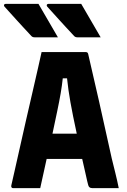

<svg xmlns="http://www.w3.org/2000/svg" viewBox="-33 -968 653 988"><path d="M165 -948Q191 -902 215 -862Q239 -822 265 -776H145Q135 -776 129 -782Q102 -811 84 -830.5Q66 -850 52 -865.5Q38 -881 23.5 -897Q9 -913 -10 -934Q-14 -939 -12 -943.5Q-10 -948 -4 -948ZM385 -948Q411 -902 435 -862Q459 -822 485 -776H365Q355 -776 349 -782Q322 -811 304 -830.5Q286 -850 272 -865.5Q258 -881 243.5 -897Q229 -913 210 -934Q206 -939 208 -943.5Q210 -948 216 -948ZM174 0H33Q30 0 27 -3Q24 -6 25 -13Q30 -34 41.5 -85.5Q53 -137 68.5 -205.5Q84 -274 101 -349.5Q118 -425 134.5 -495Q151 -565 163 -619.5Q175 -674 181 -700H409Q419 -700 421 -689Q446 -583 476.5 -447.5Q507 -312 542 -153Q551 -116 560.5 -78Q570 -40 578 0H441Q432 0 426.5 -5Q421 -10 416 -35Q409 -66 402.5 -95Q396 -124 390 -150H207Q200 -117 191.5 -79.5Q183 -42 174 0ZM290 -565Q286 -527 279 -486.5Q272 -446 261.5 -396Q251 -346 237 -280H362Q341 -377 329.5 -441.5Q318 -506 312 -565Z"/></svg>

Font: Recursive Mn Lnr St XBd
Style: Regular
Weight: 800
Monospace: yes
Version: Version 1.079;hotconv 1.0.112;makeotfexe 2.5.65598; ttfautoh